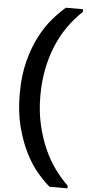

<svg xmlns="http://www.w3.org/2000/svg" viewBox="-67 -856 511 1132"><g transform="rotate(5 188.5 -290.0)"><path d="M377.3 240V224Q340.3 189 303.3 139.5Q266.3 90 237 25.5Q207.8 -39 189.3 -118Q170.8 -197 170.8 -291Q170.8 -373 185.1 -446.6Q199.5 -520.2 226.1 -585Q252.8 -649.7 291.3 -704.9Q329.8 -760 377.3 -804V-820H275.5Q240 -790 200.1 -744.1Q160.2 -698.2 126.5 -633.6Q92.7 -569 70.7 -484Q48.7 -399 48.7 -291Q48.7 -183 71.1 -96.7Q93.5 -10.5 126.9 55.4Q160.2 121.3 199.4 166.9Q238.5 212.5 271.7 240Z"/></g></svg>

Font: Tilda Sans VF
Style: Regular
Weight: 400
Designer: ParaType Ltd
Foundry: ParaType Ltd
Version: Version 1.010